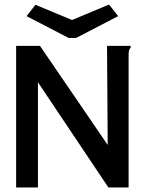

<svg xmlns="http://www.w3.org/2000/svg" viewBox="-20 -825 640 845"><path d="M51 -623H156L454 -187L451 -623H555V-615Q549 -609 547.5 -601.5Q546 -594 546 -578V0H457L147 -463V0H51ZM460 -805 500 -754 315 -658H282L97 -754L136 -804L297 -737Z"/></svg>

Font: Inconsolata Expanded SemiBold
Style: Regular
Weight: 600
Width: 7
Monospace: yes
Designer: Raph Levien, Cyreal, Brenton Simpson
Foundry: Raph Levien, Cyreal, Google
Version: Version 3.001; ttfautohint (v1.8.2.53-6de2)